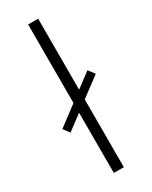

<svg xmlns="http://www.w3.org/2000/svg" viewBox="-195 -786 657 831"><g transform="rotate(-30 133.5 -371.0)"><path d="M109 0V-742H159V0ZM34 -245 11 -276 232 -442 256 -411Z"/></g></svg>

Font: Montserrat Light
Style: Regular
Weight: 300
Designer: Julieta Ulanovsky
Foundry: Julieta Ulanovsky
Version: Version 9.000; ttfautohint (v1.8.4.7-5d5b)